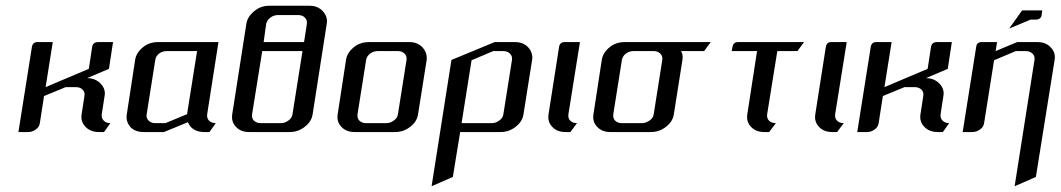

<svg xmlns="http://www.w3.org/2000/svg" viewBox="-20 -458 3681 666"><path d="M43.9 0 90.8 -295.9Q93.8 -312 109.9 -312H163.1L138.2 -155.8L288.1 -219.2L299.8 -295.9Q302.7 -312 320.8 -312H372.1L357.9 -219.2L282.2 -187Q310.1 -187 328.6 -168.5Q343.8 -153.3 343.8 -133.8Q343.8 -130.9 342.8 -125L333 -62Q331.1 -48.3 339.8 -39.6Q348.6 -30.8 362.8 -30.8L340.8 0H323.2Q293.9 0 276.4 -18.1Q262.2 -33.2 262.2 -52.7Q262.2 -55.2 263.2 -62L272.9 -125Q275.4 -138.2 266.6 -147Q257.8 -155.8 243.2 -155.8H208L132.8 -125L118.2 -30.8Q116.2 -17.1 104 -8.8Q92.3 0 78.1 0Z M418.9 -52.2Q418.9 -55.2 419.9 -62L448.7 -250Q452.1 -274.4 475.6 -293.9Q497.1 -312 528.8 -312H737.8L698.7 -62Q696.8 -48.3 705.1 -39.6Q713.9 -30.8 728.5 -30.8L706.5 0H689Q658.2 0 641.6 -18.1Q635.3 -25.4 631.8 -34.2L548.8 0H478.5Q448.2 0 431.6 -18.1Q418.9 -33.7 418.9 -52.2ZM488.8 -62Q486.3 -48.8 495.1 -40Q504.4 -30.8 518.6 -30.8H553.7L628.9 -62L663.6 -280.8H558.6Q543.5 -280.8 532.2 -272.5Q520.5 -263.7 518.6 -250Z M784.7 -52.2Q784.7 -55.2 785.6 -62L834.5 -375Q837.9 -399.4 861.3 -418.9Q883.8 -438 913.6 -438H1054.7Q1082.5 -438 1100.1 -418.9Q1114.3 -403.3 1114.3 -384.3Q1114.3 -380.9 1113.3 -375L1064.5 -62Q1061 -36.6 1037.1 -18.1Q1014.2 0 985.4 0H844.2Q814.9 0 798.3 -18.1Q784.7 -32.2 784.7 -52.2ZM854.5 -62Q852.5 -47.9 860.8 -39.6Q869.6 -30.8 884.3 -30.8H954.6Q968.3 -30.8 980.5 -40Q992.7 -48.3 994.6 -62L1029.3 -280.8H889.6ZM894.5 -312H1034.7L1044.4 -375Q1046.4 -388.2 1037.6 -397Q1028.8 -405.8 1014.6 -405.8H944.3Q929.7 -405.8 918 -397Q906.2 -388.2 903.3 -375Z M1150.4 -52.2Q1150.4 -55.2 1151.4 -62L1180.2 -250Q1183.6 -274.4 1207 -293.9Q1228.5 -312 1260.3 -312H1400.4Q1428.2 -312 1445.8 -293.5Q1460.4 -277.3 1460.4 -257.3Q1460.4 -252.4 1460 -250L1430.2 -62Q1426.8 -36.6 1402.8 -18.1Q1379.9 0 1351.1 0H1210Q1180.7 0 1164.1 -18.1Q1150.4 -32.2 1150.4 -52.2ZM1220.2 -62Q1218.3 -47.9 1226.6 -39.6Q1235.4 -30.8 1250 -30.8H1320.3Q1334 -30.8 1346.2 -40Q1358.4 -48.3 1360.4 -62L1390.1 -250Q1392.1 -263.2 1383.3 -272Q1374.5 -280.8 1360.4 -280.8H1290Q1275.4 -280.8 1263.7 -272Q1252.4 -263.2 1250 -250Z M1477.1 188 1545.9 -250 1695.8 -312H1766.1Q1795.4 -312 1812 -293.9Q1825.2 -280.8 1826.7 -259.3Q1826.7 -257.8 1825.7 -250L1795.9 -62Q1792.5 -36.6 1768.6 -18.1Q1745.6 0 1716.8 0H1576.2L1550.8 155.8ZM1581.1 -30.8H1686Q1699.7 -30.8 1711.9 -40Q1724.1 -48.3 1726.1 -62L1755.9 -250Q1757.8 -263.2 1749 -272Q1740.2 -280.8 1726.1 -280.8H1690.9L1615.7 -249Z M1881.8 -52.2Q1881.8 -55.2 1882.8 -62L1919.4 -295.9Q1922.4 -312 1938.5 -312H1991.7L1951.7 -62Q1949.7 -47.9 1958 -39.6Q1966.8 -30.8 1981.4 -30.8L1958.5 0H1941.4Q1912.1 0 1895.5 -18.1Q1881.8 -32.2 1881.8 -52.2Z M2037.6 -52.2Q2037.6 -55.2 2038.6 -62L2067.4 -250Q2070.8 -274.4 2094.2 -293.9Q2115.7 -312 2147.5 -312H2445.3L2422.4 -280.8H2342.3Q2348.1 -270.5 2348.1 -259.3Q2348.1 -255.9 2347.2 -250L2317.4 -62Q2314 -36.6 2290 -18.1Q2267.1 0 2238.3 0H2097.2Q2067.9 0 2051.3 -18.1Q2037.6 -32.2 2037.6 -52.2ZM2107.4 -62Q2105.5 -47.9 2113.8 -39.6Q2122.6 -30.8 2137.2 -30.8H2207.5Q2218.8 -30.8 2233.4 -40Q2245.6 -48.3 2247.6 -62L2277.3 -250Q2279.3 -263.2 2270.5 -272Q2261.7 -280.8 2247.6 -280.8H2177.2Q2162.6 -280.8 2150.9 -272Q2139.6 -263.2 2137.2 -250Z M2518.1 -280.8 2521 -295.9Q2523.9 -312 2540 -312H2769L2746.1 -280.8H2676.3L2641.1 -62Q2639.2 -47.9 2647.5 -39.6Q2656.2 -30.8 2671.4 -30.8L2647.9 0H2631.3Q2601.6 0 2585 -18.1Q2571.3 -32.2 2571.3 -52.2Q2571.3 -55.2 2572.3 -62L2606 -280.8Z M2807.1 -52.2Q2807.1 -55.2 2808.1 -62L2844.7 -295.9Q2847.7 -312 2863.8 -312H2917L2877 -62Q2875 -47.9 2883.3 -39.6Q2892.1 -30.8 2906.7 -30.8L2883.8 0H2866.7Q2837.4 0 2820.8 -18.1Q2807.1 -32.2 2807.1 -52.2Z M2953.6 0 3000.5 -295.9Q3003.4 -312 3019.5 -312H3072.8L3047.9 -155.8L3197.8 -219.2L3209.5 -295.9Q3212.4 -312 3230.5 -312H3281.7L3267.6 -219.2L3191.9 -187Q3219.7 -187 3238.3 -168.5Q3253.4 -153.3 3253.4 -133.8Q3253.4 -130.9 3252.4 -125L3242.7 -62Q3240.7 -48.3 3249.5 -39.6Q3258.3 -30.8 3272.5 -30.8L3250.5 0H3232.9Q3203.6 0 3186 -18.1Q3171.9 -33.2 3171.9 -52.7Q3171.9 -55.2 3172.9 -62L3182.6 -125Q3185.1 -138.2 3176.3 -147Q3167.5 -155.8 3152.8 -155.8H3117.7L3042.5 -125L3027.8 -30.8Q3025.9 -17.1 3013.7 -8.8Q3002 0 2987.8 0Z M3319.3 0 3366.2 -295.9Q3368.2 -312 3385.3 -312H3438.5L3433.6 -280.8L3508.3 -312H3578.6Q3607.9 -312 3624.5 -293.9Q3639.2 -279.3 3639.2 -259.3Q3639.2 -255.9 3638.2 -250L3573.2 155.8L3499.5 188L3568.4 -250Q3570.3 -263.2 3561.5 -272Q3552.7 -280.8 3538.6 -280.8H3503.4L3428.2 -249L3393.6 -30.8Q3391.6 -17.1 3379.4 -8.8Q3366.2 0 3353.5 0ZM3480.5 -358.9 3525.4 -421.9H3595.2L3593.3 -405.8Q3590.3 -390.1 3573.2 -390.1H3555.2Z"/></svg>

Font: Hhenum
Style: Italic
Weight: 400
Designer: T. Christopher White
Version: Version 1.0